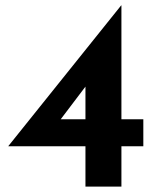

<svg xmlns="http://www.w3.org/2000/svg" viewBox="-20 -690 588 710"><path d="M11 -149V-150L428 -670H429V-249H510V-149H429V0H296V-149ZM303 -379 200 -243 186 -249H296V-389Z"/></svg>

Font: Reem Kufi Fun SemiBold
Style: Regular
Weight: 600
Designer: Khaled Hosny
Version: Version 1.005